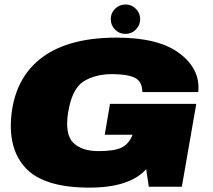

<svg xmlns="http://www.w3.org/2000/svg" viewBox="-20 -854 976 878"><path d="M388.5 4Q573 4 648.5 -80.5L660.5 0H811.5L877.5 -379H483L459 -238H586.5L585 -235Q569.5 -196 536.5 -179.5Q503.5 -163 431 -163Q353.5 -163 315 -201.2Q276.5 -239.5 291 -336.5Q308.5 -448 362 -481.5Q415.5 -515 492 -515Q564 -515 597.2 -498Q630.5 -481 631 -433H886.5Q897.5 -536.5 802 -609.2Q706.5 -682 513.5 -682Q297.5 -682 176.5 -594.2Q55.5 -506.5 33.5 -340Q13 -176.5 96.8 -86.2Q180.5 4 388.5 4ZM553 -699Q581.5 -699 601.2 -718.8Q621 -738.5 621 -766.5Q621 -794 601.2 -813.8Q581.5 -833.5 554 -833.5Q526 -833.5 506.2 -813.8Q486.5 -794 486.5 -766.5Q486.5 -738.5 506 -718.8Q525.5 -699 553 -699Z"/></svg>

Font: Anybody Expanded Black
Style: Italic
Weight: 900
Width: 7
Italic angle: -10°
Version: Version 1.113;gftools[0.9.25]